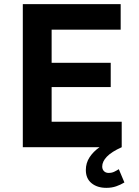

<svg xmlns="http://www.w3.org/2000/svg" viewBox="-20 -710 670 926"><path d="M90 0V-690H562V-567H229V-407H514V-290H229V-123H567V0ZM394 110Q394 76 412 48.5Q430 21 460 0H567Q518 22 495.5 45.5Q473 69 473 93Q473 107 481.5 115.5Q490 124 504 124Q519 124 530.5 118.5Q542 113 553 106L580 170Q562 181 540.5 188.5Q519 196 493 196Q449 196 421.5 173.5Q394 151 394 110Z"/></svg>

Font: Radio Canada SemiBold
Style: Regular
Weight: 600
Designer: Charles Daoud, Etienne Aubert Bonn, Alexandre Saumier Demers, Jacques Le Bailly
Foundry: Radio-Canada
Version: Version 2.104; ttfautohint (v1.8.4.7-5d5b);gftools[0.9.28.de